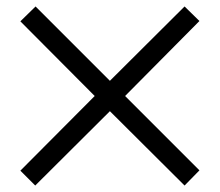

<svg xmlns="http://www.w3.org/2000/svg" viewBox="-20 -549 680 594"><path d="M597 -22 367 -252 597 -484 551 -529 320 -299 90 -529 43 -483 273 -252 43 -21 89 25 320 -205 551 25Z"/></svg>

Font: STIX Math
Style: Regular
Weight: 400
Designer: MicroPress Inc., with final additions and corrections provided by Coen Hoffman, Elsevier (retired)
Version: Version 1.1.0